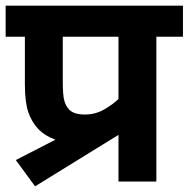

<svg xmlns="http://www.w3.org/2000/svg" viewBox="-20 -642 667 679"><path d="M36 -76 176 -148Q140 -161 117 -184Q92 -210 80 -245.5Q68 -281 68 -345V-512H0V-622H627V-512H533V0H399V-165L104 17ZM399 -512H202V-353Q202 -307 207 -287.5Q212 -268 225 -254Q242 -237 280 -237Q318 -237 349.5 -255.5Q381 -274 399 -292Z"/></svg>

Font: RS Noto Sans
Style: Bold
Weight: 700
Designer: Monotype Design Team
Foundry: Monotype Imaging Inc.
Version: Version 3.10